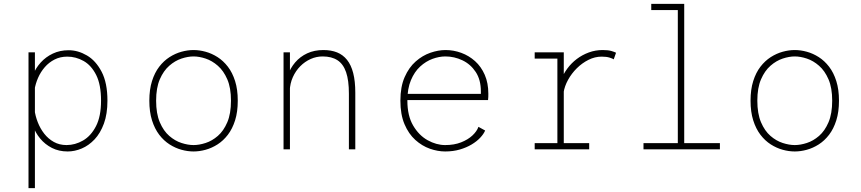

<svg xmlns="http://www.w3.org/2000/svg" viewBox="-20 -770 4440 990"><path d="M127 200V-500H160V-429V200ZM329 11Q283.5 11 247.8 -7.2Q212 -25.5 187 -55.8Q162 -86 149 -123.5Q136 -161 136 -199L158 -205Q162 -172 174.8 -139.5Q187.5 -107 208.2 -80.5Q229 -54 257.8 -38Q286.5 -22 323 -22Q367.5 -22 408.2 -45.5Q449 -69 475 -119.5Q501 -170 501 -251Q501 -333.5 476 -383.2Q451 -433 411.2 -455.5Q371.5 -478 327 -478Q290.5 -478 261.5 -463.2Q232.5 -448.5 211 -423.8Q189.5 -399 176.2 -368.5Q163 -338 158 -307L136 -312Q136 -348.5 150 -383.8Q164 -419 190 -447.8Q216 -476.5 252.5 -493.8Q289 -511 334 -511Q382 -511 428 -484.2Q474 -457.5 504 -400Q534 -342.5 534 -251Q534 -182.5 515.8 -132.8Q497.5 -83 467.5 -51.2Q437.5 -19.5 401.2 -4.2Q365 11 329 11Z M978 11Q947.5 11 915.8 2.2Q884 -6.5 854.2 -25.5Q824.5 -44.5 801 -75.2Q777.5 -106 763.8 -149.5Q750 -193 750 -251Q750 -308.5 763.8 -352Q777.5 -395.5 801 -426Q824.5 -456.5 854.2 -475.5Q884 -494.5 915.8 -503.2Q947.5 -512 978 -512Q1008.5 -512 1040.2 -503.2Q1072 -494.5 1101.8 -475.5Q1131.5 -456.5 1155 -426Q1178.5 -395.5 1192.2 -352Q1206 -308.5 1206 -251Q1206 -193 1192.2 -149.5Q1178.5 -106 1155 -75.2Q1131.5 -44.5 1101.8 -25.5Q1072 -6.5 1040.2 2.2Q1008.5 11 978 11ZM978 -22Q1007 -22 1040.2 -32.8Q1073.5 -43.5 1103.2 -69.2Q1133 -95 1152 -139.5Q1171 -184 1171 -251Q1171 -317 1152 -361Q1133 -405 1103.2 -431Q1073.5 -457 1040.2 -468Q1007 -479 978 -479Q949 -479 915.8 -468Q882.5 -457 852.8 -431Q823 -405 804 -361Q785 -317 785 -251Q785 -184 804 -139.5Q823 -95 852.8 -69.2Q882.5 -43.5 915.8 -32.8Q949 -22 978 -22Z M1442 0V-500H1475V-402V0ZM1779 0V-287Q1779 -355.5 1764.5 -397.8Q1750 -440 1720 -459.5Q1690 -479 1643.5 -479Q1611.5 -479 1581.8 -465.8Q1552 -452.5 1528.2 -428.5Q1504.5 -404.5 1490 -372.2Q1475.5 -340 1474 -302H1450.5Q1450.5 -343.5 1463.8 -381.2Q1477 -419 1502.2 -448.5Q1527.5 -478 1564 -495Q1600.5 -512 1647.5 -512Q1687.5 -512 1718 -499.8Q1748.5 -487.5 1769.5 -461.2Q1790.5 -435 1801.2 -393.2Q1812 -351.5 1812 -292V0Z M2275.5 11Q2237 11 2196.5 -3.2Q2156 -17.5 2121.5 -48.5Q2087 -79.5 2065.8 -129.5Q2044.5 -179.5 2044.5 -251Q2044.5 -322.5 2066.5 -372.5Q2088.5 -422.5 2123.5 -453.2Q2158.5 -484 2199.2 -498Q2240 -512 2277.5 -512Q2319 -512 2358.5 -497.5Q2398 -483 2429.5 -454.8Q2461 -426.5 2479.5 -384.2Q2498 -342 2498 -286.5Q2498 -280 2497.8 -270.2Q2497.5 -260.5 2496.5 -254H2069V-286H2459.5Q2459.5 -290.5 2459.5 -292.2Q2459.5 -294 2459.5 -298.5Q2459.5 -358.5 2433 -398.8Q2406.5 -439 2364.5 -459Q2322.5 -479 2276.5 -479Q2244.5 -479 2210.2 -466.5Q2176 -454 2146.5 -427Q2117 -400 2098.8 -356.5Q2080.5 -313 2080.5 -251Q2080.5 -173.5 2110.2 -122.8Q2140 -72 2185 -47Q2230 -22 2275.5 -22Q2322 -22 2357.5 -36Q2393 -50 2416 -71.5Q2439 -93 2447 -116L2481.5 -97Q2474 -79 2456.2 -60Q2438.5 -41 2411.8 -25Q2385 -9 2350.8 1Q2316.5 11 2275.5 11Z M2737 0V-32H2854V-468H2737V-500H2887V-371V-32H3018V0ZM2886 -293 2859.5 -297Q2861 -327.5 2873 -358.2Q2885 -389 2905.5 -416.8Q2926 -444.5 2954 -465.8Q2982 -487 3016 -499.5Q3050 -512 3088 -512Q3116 -512 3132.8 -507Q3149.5 -502 3156.5 -498L3144.5 -464Q3139 -468 3123 -473Q3107 -478 3082 -478Q3047.5 -478 3014.5 -461.5Q2981.5 -445 2954.2 -418Q2927 -391 2909 -358.2Q2891 -325.5 2886 -293Z M3298 0V-32H3475V-718H3338V-750H3508V-32H3692V0Z M4078 11Q4047.5 11 4015.8 2.2Q3984 -6.5 3954.2 -25.5Q3924.5 -44.5 3901 -75.2Q3877.5 -106 3863.8 -149.5Q3850 -193 3850 -251Q3850 -308.5 3863.8 -352Q3877.5 -395.5 3901 -426Q3924.5 -456.5 3954.2 -475.5Q3984 -494.5 4015.8 -503.2Q4047.5 -512 4078 -512Q4108.5 -512 4140.2 -503.2Q4172 -494.5 4201.8 -475.5Q4231.5 -456.5 4255 -426Q4278.5 -395.5 4292.2 -352Q4306 -308.5 4306 -251Q4306 -193 4292.2 -149.5Q4278.5 -106 4255 -75.2Q4231.5 -44.5 4201.8 -25.5Q4172 -6.5 4140.2 2.2Q4108.5 11 4078 11ZM4078 -22Q4107 -22 4140.2 -32.8Q4173.5 -43.5 4203.2 -69.2Q4233 -95 4252 -139.5Q4271 -184 4271 -251Q4271 -317 4252 -361Q4233 -405 4203.2 -431Q4173.5 -457 4140.2 -468Q4107 -479 4078 -479Q4049 -479 4015.8 -468Q3982.5 -457 3952.8 -431Q3923 -405 3904 -361Q3885 -317 3885 -251Q3885 -184 3904 -139.5Q3923 -95 3952.8 -69.2Q3982.5 -43.5 4015.8 -32.8Q4049 -22 4078 -22Z"/></svg>

Font: Trispace Thin Thin
Style: Regular
Weight: 250
Version: Version 1.210